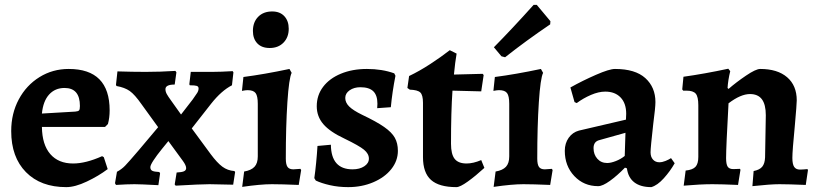

<svg xmlns="http://www.w3.org/2000/svg" viewBox="-20 -756 3356 788"><path d="M26 -218Q26 -290 57 -348Q88 -406 142 -439.5Q196 -473 262 -473Q430 -473 430 -303Q430 -273 423 -247L411 -235H152Q153 -162 186.5 -123.5Q220 -85 280 -85Q332 -85 399 -115L406 -111L422 -62Q385 -34 336.5 -11Q288 12 252 12Q147 12 86.5 -49.5Q26 -111 26 -218ZM289 -298Q301 -299 304.5 -303Q308 -307 308 -321Q308 -395 245 -395Q206 -395 181.5 -368Q157 -341 152 -290Z M697 1 705 -48Q726 -49 735 -53Q744 -57 744 -66Q744 -77 731 -95L671 -177Q666 -171 644.5 -144.5Q623 -118 610 -98Q597 -78 597 -70Q597 -59 605 -55Q613 -51 634 -50L637 -44L630 4Q555 0 532 0Q502 0 456 3L452 -4L460 -51Q479 -61 493.5 -76Q508 -91 549 -139L629 -234L561 -328Q533 -368 512.5 -382.5Q492 -397 458 -403L456 -408L462 -463Q524 -461 578 -461Q637 -461 700 -465L704 -459L697 -409Q659 -409 659 -390Q659 -380 664.5 -370Q670 -360 681 -345L723 -286L771 -348Q784 -366 789.5 -375Q795 -384 795 -393Q795 -401 787.5 -403.5Q780 -406 759 -406L757 -410L763 -461H851Q885 -461 935 -464L938 -459L932 -406Q889 -384 847 -331L767 -229L845 -123Q871 -88 892.5 -72Q914 -56 942 -54L945 -50L937 2L840 0Q804 0 701 6Z M982 -52Q1011 -57 1024.5 -71.5Q1038 -86 1038 -114V-330Q1038 -362 1029 -374Q1020 -386 996 -386Q988 -386 973 -383L979 -440Q1064 -451 1168 -473L1177 -457Q1166 -435 1159.5 -336.5Q1153 -238 1153 -105Q1153 -81 1160 -71Q1167 -61 1184 -61L1213 -63L1216 -58L1206 3Q1135 0 1096 0Q1049 0 974 11ZM1018 -629Q1018 -665 1039.5 -687Q1061 -709 1097 -709Q1129 -709 1147 -689.5Q1165 -670 1165 -638Q1165 -603 1143.5 -581Q1122 -559 1087 -559Q1054 -559 1036 -578Q1018 -597 1018 -629Z M1276 -15 1270 -25Q1274 -52 1277.5 -88Q1281 -124 1283 -157L1338 -162Q1339 -61 1427 -61Q1456 -61 1475 -73.5Q1494 -86 1494 -105Q1494 -125 1474 -141.5Q1454 -158 1394 -187Q1334 -215 1307 -246.5Q1280 -278 1280 -320Q1280 -365 1306 -399.5Q1332 -434 1379 -453.5Q1426 -473 1486 -473Q1548 -473 1598 -455L1603 -445Q1590 -379 1584 -316L1528 -312L1529 -330Q1529 -365 1512 -381.5Q1495 -398 1459 -398Q1433 -398 1415 -385.5Q1397 -373 1397 -354Q1397 -335 1413 -319Q1429 -303 1466 -285Q1525 -257 1556.5 -235Q1588 -213 1600.5 -190.5Q1613 -168 1613 -137Q1613 -96 1586 -62Q1559 -28 1512 -8Q1465 12 1409 12Q1369 12 1334 4Q1299 -4 1276 -15Z M1716 -111V-334Q1716 -366 1705 -376.5Q1694 -387 1662 -388L1652 -395L1659 -444Q1701 -464 1745.5 -493Q1790 -522 1826 -550L1854 -536Q1848 -502 1843 -450L1961 -453L1965 -448L1955 -381L1837 -384Q1831 -297 1831 -166Q1831 -123 1846 -104Q1861 -85 1895 -85Q1922 -85 1955 -99L1968 -67Q1932 -34 1900 -11Q1868 12 1853 12Q1782 12 1749 -17.5Q1716 -47 1716 -111Z M2014 -52Q2043 -57 2056.5 -71.5Q2070 -86 2070 -114V-330Q2070 -362 2061 -374Q2052 -386 2028 -386Q2020 -386 2005 -383L2011 -440Q2096 -451 2200 -473L2209 -457Q2198 -435 2191.5 -336.5Q2185 -238 2185 -105Q2185 -81 2192 -71Q2199 -61 2216 -61L2245 -63L2248 -58L2238 3Q2167 0 2128 0Q2081 0 2006 11ZM2038 -525 2007 -562Q2083 -639 2170 -736H2183L2239 -669L2238 -656Q2139 -589 2053 -521Z M2553 -65 2545 -68Q2513 -35 2483 -13.5Q2453 8 2435 8Q2376 8 2337 -33.5Q2298 -75 2298 -137Q2298 -168 2314 -190.5Q2330 -213 2356 -220L2549 -265L2550 -289Q2550 -332 2527 -356Q2504 -380 2464 -380Q2437 -380 2405.5 -366.5Q2374 -353 2347 -333L2338 -337L2321 -397Q2371 -425 2426 -449Q2481 -473 2504 -473Q2587 -473 2628.5 -435.5Q2670 -398 2670 -337Q2670 -315 2661 -247Q2650 -150 2650 -131Q2650 -112 2660 -101Q2670 -90 2686 -90Q2698 -90 2711.5 -95.5Q2725 -101 2734 -107L2749 -86Q2731 -54 2704.5 -24.5Q2678 5 2653 12Q2609 12 2583.5 -7.5Q2558 -27 2553 -65ZM2544 -116 2547 -211 2440 -181Q2416 -175 2416 -148Q2416 -122 2431.5 -104.5Q2447 -87 2472 -87Q2487 -87 2507.5 -95Q2528 -103 2544 -116Z M3120 -110 3123 -283Q3123 -327 3107 -348.5Q3091 -370 3058 -370Q3020 -370 2970 -332Q2960 -152 2960 -107Q2960 -82 2966.5 -72Q2973 -62 2990 -62L3017 -63L3019 -59L3009 3Q2941 0 2904 0Q2855 0 2786 6L2794 -56Q2823 -59 2834.5 -71.5Q2846 -84 2846 -112V-324Q2846 -359 2835.5 -371.5Q2825 -384 2797 -384H2784L2780 -389L2785 -441Q2871 -453 2969 -474L2977 -464Q2968 -427 2966 -395L2970 -391Q3001 -418 3041.5 -445.5Q3082 -473 3100 -473Q3171 -473 3210.5 -439Q3250 -405 3250 -344Q3250 -329 3242 -239Q3232 -137 3232 -108Q3232 -82 3239.5 -71Q3247 -60 3263 -60Q3274 -60 3294 -62L3296 -58L3287 3Q3215 0 3179 0Q3142 0 3068 8L3073 -54Q3098 -59 3108.5 -72Q3119 -85 3120 -110Z"/></svg>

Font: Alegreya
Style: Bold
Weight: 700
Designer: Juan Pablo del Peral
Foundry: Huerta Tipografica
Version: Version 2.008; ttfautohint (v1.8)